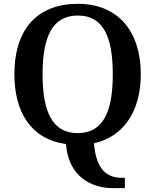

<svg xmlns="http://www.w3.org/2000/svg" viewBox="-20 -745 810 1001"><path d="M570 236H631V182H615C543 182 481 145 470 2C627 -33 714 -168 714 -358C714 -580 597 -725 386 -725C163 -725 55 -580 55 -359C55 -158 143 -19 324 6C337 175 455 236 570 236ZM385 -51C252 -51 202 -164 202 -358C202 -552 252 -664 386 -664C519 -664 568 -552 568 -358C568 -164 519 -51 385 -51Z"/></svg>

Font: Noto Serif Tamil SemiBold
Style: Italic
Weight: 600
Italic angle: -12°
Designer: Indian Type Foundry, Tom Grace, and the Monotype Design Team
Foundry: Monotype Imaging Inc.
Version: Version 2.003